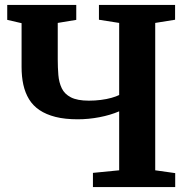

<svg xmlns="http://www.w3.org/2000/svg" viewBox="-20 -763 774 783"><path d="M466 -309Q430 -293.5 385.5 -285Q341 -276.5 297 -276.5Q245 -276.5 206.5 -286.2Q168 -296 141.2 -314Q114.5 -332 98.5 -358.2Q82.5 -384.5 75.2 -417.5Q68 -450.5 68 -489.5V-668.5L9.5 -682V-743H291V-682L215.5 -669.5V-521Q215.5 -487.5 218 -457.2Q220.5 -427 231.8 -403.2Q243 -379.5 269.2 -366Q295.5 -352.5 342.5 -352.5Q367.5 -352.5 391.2 -355.5Q415 -358.5 434.5 -364Q454 -369.5 466 -375.5V-669.5L383.5 -682.5V-743H694V-682.5L613 -669.5V-68.5L694.5 -57V0H359V-58L466 -68.5Z"/></svg>

Font: Merriweather 24pt
Style: Bold
Weight: 700
Designer: Eben Sorkin
Foundry: Eben Sorkin
Version: Version 2.100